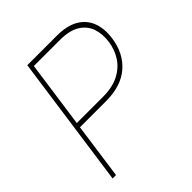

<svg xmlns="http://www.w3.org/2000/svg" viewBox="-194 -841 972 972"><g transform="rotate(-45 291.5 -355.5)"><path d="M366.7 -710.9Q439 -710.9 483.6 -685.1Q528.3 -659.2 546.4 -612.5Q564.5 -565.9 555.7 -503.4Q542.5 -409.2 479.7 -354.7Q417 -300.3 308.6 -300.3H122.1L80.1 0H55.7L155.8 -710.9ZM312.5 -326.7Q381.3 -326.7 427.5 -350.6Q473.6 -374.5 499 -414.3Q524.4 -454.1 531.2 -502.4Q538.1 -552.7 524.2 -594Q510.3 -635.3 470.9 -659.9Q431.6 -684.6 362.8 -684.6H176.3L126 -326.7Z"/></g></svg>

Font: Robert Sans Thin
Style: Italic
Weight: 100
Italic angle: -8°
Designer: Christian Robertson (extended by Adam Twardoch)
Foundry: Google
Version: Version 12.135;April 2, 2019;FontCreator 11.5.0.2425 64-bit;